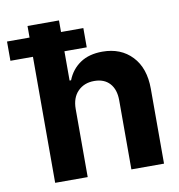

<svg xmlns="http://www.w3.org/2000/svg" viewBox="-141 -802 817 877"><g transform="rotate(-10 267.0 -364.0)"><path d="M195.3 -315.4V0H44.4V-727.5H190.4V-448.7H197.3Q216.3 -497.1 257.3 -524.9Q298.3 -552.7 360.4 -552.7Q445.8 -552.7 497.6 -498Q549.3 -443.4 549.3 -347.2V0H397.9V-320.3Q397.9 -370.6 372.3 -398.9Q346.7 -427.2 300.3 -427.2Q253.9 -427.2 224.6 -397.7Q195.3 -368.2 195.3 -315.4ZM-60.1 -584.5V-673.8H293.9V-584.5Z"/></g></svg>

Font: Inter Tight
Style: Bold
Weight: 700
Designer: Rasmus Andersson
Foundry: rsms
Version: Version 3.004; ttfautohint (v1.8.4.7-5d5b)